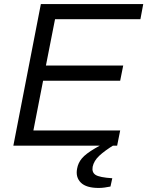

<svg xmlns="http://www.w3.org/2000/svg" viewBox="-20 -720 728 949"><path d="M46 0 182 -700H688L674 -625H252L207 -396H589L574 -321H193L145 -75H574L559 0ZM468 209Q406 209 379.5 182.5Q353 156 361 114Q366 85 385 62.5Q404 40 450 13L489 -9L547 -8L546 -5Q497 25 470.5 50Q444 75 438 104Q433 132 452.5 144.5Q472 157 535 161L526 202Q511 205 496.5 207Q482 209 468 209Z"/></svg>

Font: REM Light
Style: Italic
Weight: 300
Italic angle: -11°
Designer: Octavio Pardo
Foundry: Ashler Design
Version: Version 1.005;gftools[0.9.28]